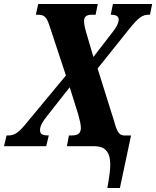

<svg xmlns="http://www.w3.org/2000/svg" viewBox="-51 -734 784 964"><path d="M488 210H551L607 -54H572C547 -54 536 -74 523 -122L439 -390L599 -590C642 -643 663 -660 694 -660H702L713 -714H516L505 -660H507C532 -660 545 -652 545 -636C545 -618 531 -593 516 -575L418 -448L383 -567C374 -595 371 -617 371 -629C371 -649 382 -660 410 -660H429L440 -714H141L129 -660H136C166 -660 181 -655 196 -609L280 -355L90 -126C46 -71 25 -54 -8 -54H-18L-31 0H181L194 -54H192C158 -54 150 -63 150 -81C150 -103 165 -126 185 -151L299 -296L341 -162C349 -133 355 -110 355 -92C355 -67 343 -54 310 -54H295L285 0H423C529 0 504 114 488 210Z"/></svg>

Font: Noto Serif Condensed Extra
Style: Italic
Weight: 800
Width: 3
Italic angle: -12°
Designer: Monotype Design Team
Foundry: Monotype Imaging Inc.
Version: Version 1.901